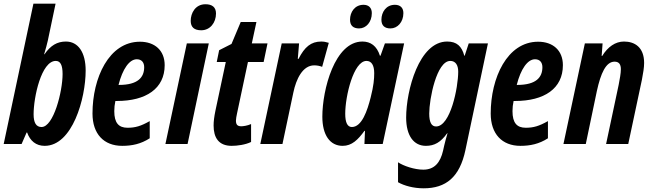

<svg xmlns="http://www.w3.org/2000/svg" viewBox="-27 -780 3531 1040"><path d="M215 10C365 10 437 -246 437 -398C437 -497 396 -555 330 -555C283 -555 247 -534 214 -486H212C221 -515 228 -543 232 -560L274 -760H154L-7 0H90L117 -62H120C136 -17 168 10 215 10ZM198 -92C169 -92 155 -115 155 -161C155 -254 197 -450 275 -450C300 -450 312 -428 312 -379C312 -284 263 -92 198 -92Z M635 10C688 10 736 0 784 -31V-124C736 -97 706 -88 664 -88C616 -88 592 -114 592 -178C592 -196 594 -215 598 -233H606C764 -233 865 -300 865 -427C865 -507 811 -554 731 -554C563 -554 474 -358 474 -165C474 -55 535 10 635 10ZM618 -320H615C637 -407 674 -459 714 -459C740 -459 754 -442 754 -416C754 -361 720 -320 618 -320Z M1063 -616C1111 -616 1143 -657 1143 -707C1143 -741 1122 -757 1086 -757C1031 -757 1006 -709 1006 -667C1006 -633 1025 -616 1063 -616ZM869 0H989L1104 -545H985Z M1228 10C1258 10 1303 4 1333 -11V-108C1313 -99 1290 -96 1280 -96C1259 -96 1251 -105 1251 -127C1251 -137 1254 -151 1257 -166L1316 -444H1401L1422 -545H1337L1362 -661H1277L1227 -542L1160 -508L1147 -444H1196L1140 -181C1133 -147 1130 -122 1130 -100C1130 -35 1157 10 1228 10Z M1383 0H1503L1562 -279C1577 -351 1612 -426 1675 -426C1691 -426 1705 -423 1718 -418L1754 -548C1738 -553 1726 -555 1713 -555C1658 -555 1623 -526 1590 -461H1586L1593 -545H1499Z M2088 -626C2126 -626 2158 -660 2158 -709C2158 -738 2141 -754 2112 -754C2065 -754 2039 -715 2039 -673C2039 -642 2056 -626 2088 -626ZM1918 -626C1956 -626 1987 -660 1987 -709C1987 -738 1970 -754 1942 -754C1895 -754 1869 -715 1869 -673C1869 -642 1886 -626 1918 -626ZM1829 10C1879 10 1912 -23 1947 -71H1950L1947 0H2046L2162 -545H2058L2034 -478H2031C2014 -532 1980 -555 1936 -555C1786 -555 1719 -294 1719 -148C1719 -49 1760 10 1829 10ZM1879 -92C1855 -92 1843 -116 1843 -164C1843 -259 1888 -450 1958 -450C1985 -450 2000 -427 2000 -384C2000 -352 1997 -316 1981 -253C1963 -181 1933 -92 1879 -92Z M2268 240C2388 240 2463 180 2494 33L2616 -545H2512L2490 -478H2488C2474 -530 2447 -555 2395 -555C2243 -555 2173 -290 2173 -143C2173 -45 2214 10 2280 10C2326 10 2360 -9 2395 -58H2397C2389 -32 2383 -7 2379 9L2373 36C2358 101 2326 139 2266 139C2218 139 2159 119 2129 99V207C2162 226 2213 240 2268 240ZM2335 -95C2310 -95 2298 -118 2298 -165C2298 -244 2338 -450 2412 -450C2440 -450 2455 -428 2455 -392C2455 -306 2413 -95 2335 -95Z M2792 10C2845 10 2893 0 2941 -31V-124C2893 -97 2863 -88 2821 -88C2773 -88 2749 -114 2749 -178C2749 -196 2751 -215 2755 -233H2763C2921 -233 3022 -300 3022 -427C3022 -507 2968 -554 2888 -554C2720 -554 2631 -358 2631 -165C2631 -55 2692 10 2792 10ZM2775 -320H2772C2794 -407 2831 -459 2871 -459C2897 -459 2911 -442 2911 -416C2911 -361 2877 -320 2775 -320Z M3025 0H3146L3206 -287C3227 -383 3255 -446 3302 -446C3326 -446 3336 -431 3336 -405C3336 -383 3330 -351 3324 -320L3256 0H3376L3450 -348C3457 -384 3462 -415 3462 -439C3462 -525 3410 -555 3353 -555C3306 -555 3265 -526 3235 -477H3232L3237 -545H3141Z"/></svg>

Font: Noto Sans ExtraCondensed
Style: Bold Italic
Weight: 700
Width: 2
Italic angle: -12°
Designer: Monotype Design Team
Foundry: Monotype Imaging Inc.
Version: Version 2.013